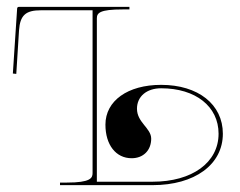

<svg xmlns="http://www.w3.org/2000/svg" viewBox="-20 -540 700 560"><path d="M425 0C548 0 630 -60 630 -150C630 -235.5 558 -292.5 450 -292.5C352.5 -292.5 287.5 -246 287.5 -176.5C287.5 -117.5 318 -78.5 364 -78.5C398 -78.5 421 -101.5 421 -135.5C421 -166.5 379.5 -182.5 379.5 -223C379.5 -258.5 407.5 -282.5 450 -282.5C550.5 -282.5 617.5 -229.5 617.5 -150C617.5 -66 540.5 -10 425 -10H262.5V-486.5C262.5 -502.5 271.5 -512.5 337.5 -512.5H357.5V-520H35C31.5 -520 30 -517 30 -515.5L17.5 -325.5L27.5 -324.5L35.5 -451.5C38.5 -495.5 55 -510 99 -510H250V-35C250 -20.5 243.5 -7.5 175 -7.5H155V0Z"/></svg>

Font: ZnikomitNo24
Style: Regular
Weight: 500
Designer: gluk
Foundry: gluk
Version: Version 0.55